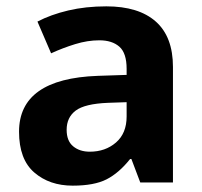

<svg xmlns="http://www.w3.org/2000/svg" viewBox="-20 -575 636 605"><path d="M315 -555Q417 -555 471 -507Q525 -459 525 -364V0H422L394 -74H390Q355 -30 316 -10Q277 10 209 10Q136 10 88 -31.5Q40 -73 40 -160Q40 -327 288 -336L379 -339V-358Q379 -408 356 -428Q333 -448 293 -448Q256 -448 217 -436Q178 -424 141 -407L98 -507Q140 -529 195 -542Q250 -555 315 -555ZM320 -251Q247 -248 218.5 -226.5Q190 -205 190 -166Q190 -131 210.5 -114Q231 -97 263 -97Q312 -97 345.5 -126Q379 -155 379 -208V-253Z"/></svg>

Font: Noto Sans Syriac
Style: Bold
Weight: 700
Designer: Patrick Giasson and the Monotype Design Team
Foundry: Monotype Imaging Inc.
Version: Version 3.000; ttfautohint (v1.8.4.7-5d5b)